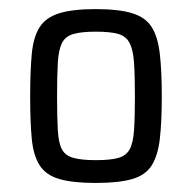

<svg xmlns="http://www.w3.org/2000/svg" viewBox="-20 -716 420 422"><path d="M190.2 -313.9Q140 -313.9 110.4 -322.5Q80.8 -331.1 67.1 -352.7Q53.3 -374.3 49.8 -411Q46.3 -447.7 46.3 -504Q46.3 -559.7 49.8 -597.2Q53.3 -634.7 67.1 -656.2Q80.8 -677.8 110.4 -686.9Q140 -696 190.2 -696Q241.3 -696 270.7 -686.9Q300.1 -677.8 313.6 -656.2Q327.1 -634.7 331.3 -597.2Q335.6 -559.7 335.6 -504Q335.6 -447.7 331.3 -411Q327.1 -374.3 313.6 -352.7Q300.1 -331.1 270.7 -322.5Q241.3 -313.9 190.2 -313.9ZM190.2 -364Q223.1 -364 240.3 -369Q257.4 -373.9 265 -387.8Q272.6 -401.6 274.6 -429.8Q276.5 -458 276.5 -503.5Q276.5 -550.5 274.6 -578.4Q272.6 -606.3 265 -621.2Q257.4 -636.1 240.3 -641.3Q223.1 -646.4 190.2 -646.4Q159.2 -646.4 141.4 -641.3Q123.5 -636.1 116.1 -621.2Q108.7 -606.3 107.1 -578.4Q105.4 -550.5 105.4 -503.5Q105.4 -458 107.1 -429.8Q108.7 -401.6 116.1 -387.8Q123.5 -373.9 141.4 -369Q159.2 -364 190.2 -364Z"/></svg>

Font: Saira Thin SemiCondensed
Style: Regular
Weight: 100
Width: 4
Version: Version 1.101